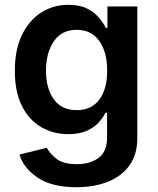

<svg xmlns="http://www.w3.org/2000/svg" viewBox="-20 -573 665 809"><path d="M302.2 215.8Q198.2 215.8 138.7 175.5Q79.1 135.3 62 78.1L177.2 49.8Q189.5 73.7 218 96.2Q246.6 118.7 304.7 118.7Q359.4 118.7 395.3 92.3Q431.2 65.9 431.2 5.4V-97.7H424.3Q414.6 -77.6 395.8 -56.9Q377 -36.1 345.7 -22Q314.5 -7.8 267.6 -7.8Q204.6 -7.8 153.6 -37.4Q102.5 -66.9 72.5 -126.2Q42.5 -185.5 42.5 -274.4Q42.5 -364.3 72.8 -426.3Q103 -488.3 154.1 -520.5Q205.1 -552.7 268.1 -552.7Q316.4 -552.7 347.7 -536.6Q378.9 -520.5 397.5 -497.8Q416 -475.1 425.8 -455.6H432.6V-545.9H558.6V8.8Q558.6 78.6 525.1 124.5Q491.7 170.4 433.8 193.1Q376 215.8 302.2 215.8ZM303.2 -108.9Q365.2 -108.9 398.4 -153.1Q431.6 -197.3 431.6 -275.4Q431.6 -352.5 398.7 -399.9Q365.7 -447.3 303.2 -447.3Q239.3 -447.3 206.5 -398.4Q173.8 -349.6 173.8 -275.4Q173.8 -200.2 206.8 -154.5Q239.7 -108.9 303.2 -108.9Z"/></svg>

Font: Inter Semi Bold
Style: Regular
Weight: 600
Designer: Rasmus Andersson
Foundry: rsms
Version: Version 4.000;git-e0f93cc